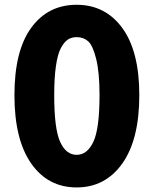

<svg xmlns="http://www.w3.org/2000/svg" viewBox="-20 -778 648 811"><path d="M568.4 -376Q568.4 -188.5 496.6 -87.4Q424.8 13.7 303.7 13.7Q182.6 13.7 111.8 -87.4Q41 -188.5 41 -376Q41 -563.5 111.8 -660.6Q182.6 -757.8 303.7 -757.8Q424.8 -757.8 496.6 -659.7Q568.4 -561.5 568.4 -376ZM400.4 -376Q400.4 -472.7 386.2 -529.3Q372.1 -585.9 352.5 -603.5Q333 -621.1 303.7 -621.1Q282.2 -621.1 266.6 -610.8Q251 -600.6 237.3 -575.2Q223.6 -549.8 216.3 -499.5Q209 -449.2 209 -376Q209 -234.4 233.9 -179.2Q258.8 -124 303.7 -124Q348.6 -124 374.5 -179.2Q400.4 -234.4 400.4 -376Z"/></svg>

Font: Gen Shin Gothic Heavy
Style: Bold
Weight: 900
Designer: [Source Han Sans]
Ryoko NISHIZUKA  (kana & ideographs); Paul D. Hunt (Latin, Greek & Cyrillic); Wenlong ZHANG  (bopomofo
Version: Version 1.002.20150607